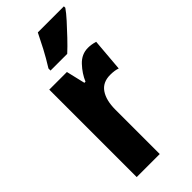

<svg xmlns="http://www.w3.org/2000/svg" viewBox="-246 -810 854 854"><g transform="rotate(-45 181.0 -383.0)"><path d="M307 -560Q317 -560 327.5 -558.5Q338 -557 352 -553L339 -398Q321 -405 292 -405Q245 -405 222 -371.5Q199 -338 199 -279V0H54V-550H165L186 -461H193Q208 -497 237.5 -528.5Q267 -560 307 -560ZM362 -757Q349 -738 325 -711.5Q301 -685 274 -656.5Q247 -628 223 -606H118V-619Q143 -659 162.5 -696Q182 -733 198 -766H362Z"/></g></svg>

Font: Noto Sans ExtraCondensed ExtraBold
Style: Regular
Weight: 800
Width: 2
Designer: Monotype Design Team
Foundry: Monotype Imaging Inc.
Version: Version 2.013; ttfautohint (v1.8.4.7-5d5b)